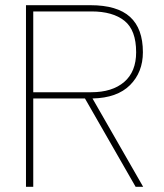

<svg xmlns="http://www.w3.org/2000/svg" viewBox="-20 -719 631 739"><path d="M80 -699H328Q431 -699 480.5 -654Q530 -609 530 -518Q530 -441 480.5 -391.5Q431 -342 336 -340L531 0H502L307 -340H108V0H80ZM331 -364Q412 -364 458 -403.5Q504 -443 504 -518Q504 -603 459 -639Q414 -675 332 -675H108V-364Z"/></svg>

Font: Prompt Thin
Style: Regular
Weight: 250
Designer: Katatrad Team
Foundry: CadsonDemak
Version: Version 1.001